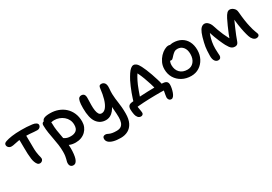

<svg xmlns="http://www.w3.org/2000/svg" viewBox="30 -1426 3688 2599"><g transform="rotate(-30 1874.5 -126.0)"><path d="M72 -379Q46 -379 28.5 -395.5Q11 -412 11 -435Q11 -450 20.5 -460Q30 -470 52 -477Q86 -489 146.5 -498Q207 -507 294 -507Q341 -507 379.5 -505Q418 -503 464 -497Q499 -493 520 -479Q541 -465 541 -446Q541 -433 534 -421.5Q527 -410 514 -402.5Q501 -395 483 -395Q463 -395 433.5 -397.5Q404 -400 370.5 -403Q337 -406 303 -406Q235 -406 193 -399.5Q151 -393 124 -386Q97 -379 72 -379ZM293 12Q270 12 256 -4Q242 -20 232 -47Q223 -68 218 -105Q213 -142 211 -185Q209 -228 209 -269Q209 -328 208 -371Q207 -414 207 -442L316 -449Q316 -435 316 -409.5Q316 -384 316.5 -352Q317 -320 317.5 -286Q318 -252 318 -222Q318 -177 322 -146.5Q326 -116 330.5 -95.5Q335 -75 339 -61Q343 -47 343 -36Q343 -22 335.5 -11Q328 0 316.5 6Q305 12 293 12Z M852 10Q801 10 760 -6.5Q719 -23 695 -49Q671 -75 671 -105Q671 -119 679.5 -129.5Q688 -140 702 -140Q714 -140 724.5 -133.5Q735 -127 748.5 -118.5Q762 -110 783 -103.5Q804 -97 838 -97Q890 -97 922 -122.5Q954 -148 954 -209Q954 -253 937 -287.5Q920 -322 890.5 -347Q861 -372 824 -385.5Q787 -399 747 -399Q727 -399 708.5 -394.5Q690 -390 673 -390Q658 -390 645.5 -397Q633 -404 625.5 -416.5Q618 -429 618 -443Q618 -477 649 -492.5Q680 -508 746 -508Q813 -508 871.5 -486.5Q930 -465 974 -424.5Q1018 -384 1043 -326Q1068 -268 1068 -195Q1068 -151 1052.5 -114Q1037 -77 1008.5 -49Q980 -21 940.5 -5.5Q901 10 852 10ZM670 261Q655 261 642.5 254.5Q630 248 622.5 234.5Q615 221 615 200Q615 183 619 169Q623 155 627.5 137.5Q632 120 636 94.5Q640 69 640 29Q640 -26 632.5 -79.5Q625 -133 614.5 -186.5Q604 -240 595.5 -295Q587 -350 586 -406Q585 -423 590 -434Q595 -445 604.5 -450.5Q614 -456 627 -456Q648 -456 664.5 -444.5Q681 -433 691.5 -414.5Q702 -396 702 -374Q702 -315 710 -262Q718 -209 728 -158.5Q738 -108 746 -58Q754 -8 754 46Q754 92 749.5 131.5Q745 171 735.5 200Q726 229 710 245Q694 261 670 261Z M1413 261Q1345 261 1298.5 248Q1252 235 1229 212.5Q1206 190 1206 159Q1206 116 1250 116Q1264 116 1275.5 121Q1287 126 1302.5 133Q1318 140 1343.5 145Q1369 150 1410 150Q1454 150 1479 132.5Q1504 115 1515 82Q1526 49 1526 5Q1526 -27 1524 -55.5Q1522 -84 1519.5 -115Q1517 -146 1514.5 -185Q1512 -224 1511 -276L1550 -245Q1531 -183 1507 -144.5Q1483 -106 1457 -84.5Q1431 -63 1406.5 -55.5Q1382 -48 1360 -48Q1271 -48 1219.5 -118Q1168 -188 1168 -343Q1168 -412 1176 -447.5Q1184 -483 1198.5 -495Q1213 -507 1231 -507Q1263 -507 1277 -487.5Q1291 -468 1289 -427Q1287 -373 1286.5 -324.5Q1286 -276 1292 -238Q1298 -200 1312.5 -178.5Q1327 -157 1354 -157Q1394 -157 1424.5 -197Q1455 -237 1474.5 -304.5Q1494 -372 1503 -455Q1506 -485 1515 -495.5Q1524 -506 1546 -506Q1564 -506 1580.5 -496Q1597 -486 1605.5 -462.5Q1614 -439 1610 -400Q1605 -349 1606 -311Q1607 -273 1611 -239.5Q1615 -206 1620 -171.5Q1625 -137 1629 -95Q1633 -53 1633 5Q1633 94 1604.5 150.5Q1576 207 1526.5 234Q1477 261 1413 261Z M1798 -62Q1805 -86 1816.5 -121.5Q1828 -157 1843 -198Q1858 -239 1875.5 -279Q1893 -319 1909 -352Q1934 -399 1957.5 -434.5Q1981 -470 2004.5 -489.5Q2028 -509 2050 -509Q2072 -509 2093.5 -491.5Q2115 -474 2138 -429Q2152 -402 2169.5 -360.5Q2187 -319 2204 -270.5Q2221 -222 2236 -172.5Q2251 -123 2260 -80L2152 -68Q2142 -116 2125 -170.5Q2108 -225 2089 -275.5Q2070 -326 2052 -363.5Q2034 -401 2022 -415L2068 -418Q2042 -388 2017.5 -344.5Q1993 -301 1969 -246Q1954 -208 1940.5 -172.5Q1927 -137 1916.5 -105Q1906 -73 1899 -45ZM2267 149Q2243 149 2231 132.5Q2219 116 2219 95Q2219 82 2224 57.5Q2229 33 2234 3Q2239 -27 2239 -55L2301 -1Q2287 -2 2257.5 -4Q2228 -6 2181 -6Q2139 -6 2093.5 -5.5Q2048 -5 2003.5 -3.5Q1959 -2 1916.5 0.5Q1874 3 1837.5 6.5Q1801 10 1772 15L1814 -30Q1814 -17 1816.5 3Q1819 23 1823 44Q1827 65 1829.5 83.5Q1832 102 1832 111Q1832 126 1821 136Q1810 146 1794 146Q1765 146 1747.5 124.5Q1730 103 1724 74Q1720 56 1717.5 32.5Q1715 9 1715 -7Q1715 -25 1719.5 -40.5Q1724 -56 1736 -66.5Q1748 -77 1771 -81Q1797 -86 1839.5 -89.5Q1882 -93 1934.5 -96Q1987 -99 2043 -101Q2099 -103 2151 -103Q2168 -103 2189.5 -102.5Q2211 -102 2234 -101Q2257 -100 2280 -97Q2315 -94 2331.5 -78Q2348 -62 2348 -30Q2348 -7 2342 23.5Q2336 54 2325.5 83Q2315 112 2300 130.5Q2285 149 2267 149Z M2659 12Q2580 12 2518 -21.5Q2456 -55 2420.5 -113.5Q2385 -172 2385 -248Q2385 -302 2406 -348Q2427 -394 2459.5 -428.5Q2492 -463 2527.5 -482Q2563 -501 2591 -501Q2604 -501 2614.5 -497Q2625 -493 2631 -485Q2637 -477 2637 -463Q2637 -437 2626.5 -417.5Q2616 -398 2584 -384Q2555 -368 2535.5 -347.5Q2516 -327 2506 -302.5Q2496 -278 2496 -249Q2496 -176 2539 -132Q2582 -88 2656 -88Q2718 -88 2756 -133.5Q2794 -179 2794 -254Q2794 -322 2761 -361.5Q2728 -401 2673 -401Q2644 -401 2626 -389Q2608 -377 2588 -357Q2573 -342 2564 -331Q2555 -320 2546.5 -314Q2538 -308 2524 -308Q2508 -308 2498 -318.5Q2488 -329 2488 -356Q2488 -380 2503 -406Q2518 -432 2542.5 -454Q2567 -476 2598 -489.5Q2629 -503 2661 -503Q2737 -503 2791 -472.5Q2845 -442 2874 -386Q2903 -330 2903 -254Q2903 -179 2871 -118.5Q2839 -58 2784 -23Q2729 12 2659 12Z M3081 11Q3050 11 3030 -16Q3010 -43 3010 -96Q3010 -123 3013 -178Q3016 -233 3031 -295Q3050 -378 3069.5 -425.5Q3089 -473 3112 -493Q3135 -513 3162 -513Q3183 -513 3201.5 -499.5Q3220 -486 3233.5 -465Q3247 -444 3253 -423Q3263 -391 3278 -349.5Q3293 -308 3311.5 -265.5Q3330 -223 3350 -186Q3370 -149 3390 -125L3337 -116Q3356 -172 3378 -227Q3400 -282 3423 -332Q3446 -382 3466 -423Q3489 -468 3509 -488Q3529 -508 3553 -508Q3567 -508 3581.5 -502Q3596 -496 3605 -488Q3621 -476 3631 -459Q3641 -442 3643 -410Q3649 -338 3657.5 -280.5Q3666 -223 3676 -182Q3691 -114 3707 -75Q3723 -36 3723 -26Q3723 -10 3710.5 0Q3698 10 3676 10Q3650 10 3628 -12.5Q3606 -35 3595 -70Q3583 -106 3571.5 -157Q3560 -208 3550.5 -272.5Q3541 -337 3537 -410L3570 -419Q3553 -384 3533.5 -341Q3514 -298 3494.5 -252.5Q3475 -207 3457 -163Q3439 -119 3426 -80Q3419 -59 3405 -47.5Q3391 -36 3369 -36Q3343 -36 3324.5 -47Q3306 -58 3292 -78.5Q3278 -99 3263 -125Q3256 -138 3244 -163.5Q3232 -189 3218 -221.5Q3204 -254 3191 -289Q3178 -324 3167.5 -357Q3157 -390 3152 -417L3188 -423Q3168 -382 3153 -338Q3138 -294 3129.5 -246.5Q3121 -199 3121 -146Q3121 -109 3123.5 -80.5Q3126 -52 3126 -37Q3126 -17 3114.5 -3Q3103 11 3081 11Z"/></g></svg>

Font: Shantell Sans Medium
Style: Regular
Weight: 500
Designer: Stephen Nixon, Anya Danilova, Shantell Martin
Foundry: Arrow Type
Version: Version 1.011;[c5ecc13dd]